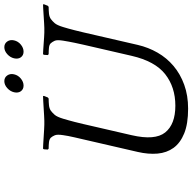

<svg xmlns="http://www.w3.org/2000/svg" viewBox="-21 -858 890 888"><g transform="rotate(-90 424.0 -414.0)"><path d="M848.4 -656 847.4 -660C842.7 -660 835.3 -659.7 825.1 -659C815 -658.4 804.3 -657.7 793.2 -657C782 -656.4 771.4 -655.7 761.2 -655C751.1 -654.3 743.7 -654 739 -654H717C712.3 -654 705.4 -654.3 696.2 -655C687 -655.7 677.4 -656.3 667.2 -657C657 -657.7 647.3 -658.3 638.1 -659C629 -659.7 622 -660 617.4 -660L614.5 -656L613.3 -638L617.4 -634C628 -634 638.1 -633.5 647.5 -632.5C657 -631.5 663.8 -628.7 668.1 -624C672.3 -619.3 676.1 -613.3 679.4 -606C682.7 -598.7 682.9 -585.7 679.9 -567C678.4 -557.7 676.9 -549 675.4 -541C673.9 -533 672.1 -523.7 669.9 -513C667.8 -502.3 665 -489.3 661.4 -474L647.8 -415L609.7 -250C593.1 -178 564.8 -126.3 524.9 -95C485 -63.7 436.4 -48 379.1 -48C321.8 -48 280.5 -63.7 255.4 -95C230.3 -126.3 226.1 -178 242.7 -250L280.8 -415L294.4 -474C298 -489.3 301.1 -502.3 303.9 -513C306.7 -523.7 309.2 -533 311.4 -541C313.6 -549 316.1 -557.7 318.9 -567C324.6 -585.7 330.6 -598.7 336.9 -606C343.3 -613.3 349.7 -619.3 356.1 -624C363.1 -628.7 371.6 -631.5 381.5 -632.5C391.4 -633.5 401.7 -634 412.4 -634L417.3 -638L424.5 -656L423.4 -660C418.7 -660 411 -659.7 400.1 -659C389.3 -658.4 378.2 -657.7 366.7 -657C355.2 -656.4 344.1 -655.7 333.2 -655C322.4 -654.3 314.7 -654 310 -654H291C286.3 -654 278.7 -654.3 268.2 -655C257.7 -655.7 246.9 -656.3 235.7 -657C224.5 -657.7 213.7 -658.3 203.1 -659C192.6 -659.7 185 -660 180.4 -660L177.5 -656L176.3 -638L180.4 -634C191 -634 200.9 -633.5 210 -632.5C219.1 -631.5 226.1 -628.7 231.1 -624C235.3 -619.3 239.1 -613.2 242.3 -605.5C245.5 -597.8 245.7 -585 242.9 -567C241.7 -559 240.4 -551 238.9 -543C237.4 -535 235.3 -525.3 232.7 -514L223.2 -473L209.6 -414L165.3 -222C157.7 -189.3 155.2 -158.8 157.6 -130.5C160.1 -102.2 168.9 -77.5 184 -56.5C199.2 -35.5 221.6 -19 251.1 -7C280.7 5 318.8 11 365.5 11C406.1 11 443 5 476.1 -7C509.2 -19 538.2 -35.5 563 -56.5C587.9 -77.5 608.4 -102.2 624.6 -130.5C640.8 -158.8 652.7 -189.3 660.3 -222L704.6 -414L718.2 -473C721.9 -489 725.2 -502.7 728.2 -514C731.1 -525.3 733.7 -535 735.9 -543C738 -551 740.4 -559 742.9 -567C748.6 -585.7 754.6 -598.7 760.9 -606C767.3 -613.3 773.7 -619.3 780.1 -624C787.1 -628.7 795.6 -631.5 805.5 -632.5C815.4 -633.5 825.7 -634 836.4 -634L841.3 -638ZM441.3 -794C438.4 -781.3 440 -770.8 446 -762.5C452.1 -754.2 460.8 -750 472.2 -750C483.5 -750 494.3 -754.2 504.5 -762.5C514.8 -770.8 521.4 -781.3 524.3 -794C527.1 -806 525.3 -816.5 519.1 -825.5C512.8 -834.5 504 -839 492.7 -839C481.4 -839 470.7 -834.5 460.6 -825.5C450.5 -816.5 444.1 -806 441.3 -794ZM598.3 -794C595.4 -781.3 597 -770.8 603 -762.5C609.1 -754.2 617.8 -750 629.2 -750C640.5 -750 651.3 -754.2 661.5 -762.5C671.8 -770.8 678.4 -781.3 681.3 -794C684.1 -806 682.3 -816.5 676.1 -825.5C669.8 -834.5 661 -839 649.7 -839C638.4 -839 627.7 -834.5 617.6 -825.5C607.5 -816.5 601.1 -806 598.3 -794Z"/></g></svg>

Font: Quattrocento
Style: Italic
Weight: 400
Italic angle: -13°
Designer: Pablo Impallari
Foundry: Pablo Impallari, Igino Marini, Branda Gallo
Version: Version 2.000